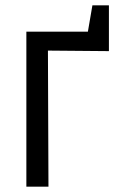

<svg xmlns="http://www.w3.org/2000/svg" viewBox="-20 -701 479 721"><path d="M79 0V-582H310L327 -681H389V-509L160 -511L162 0Z"/></svg>

Font: Ruda
Style: Regular
Weight: 400
Designer: Mariela Monsalve and Angelina Sanchez
Foundry: Mariela Monsalve and Angelina Sanchez
Version: Version 2.000